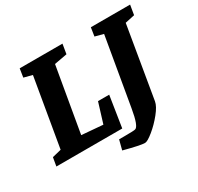

<svg xmlns="http://www.w3.org/2000/svg" viewBox="-172 -799 1168 1131"><g transform="rotate(-30 412.5 -234.0)"><path d="M391 -211H467L434 0H-14L-4 -58L57 -73L136 -536L79 -551L88 -609H379L368 -543L281 -527L205 -87L349 -75ZM828 -543 763 -529 681 -42Q676 -12 641 31.5Q606 75 565.5 108Q525 141 508 141Q479 141 369 112L386 46H423Q486 46 496 43Q522 38 541 -76L620 -536L563 -551L572 -609H839Z"/></g></svg>

Font: Grenze
Style: Bold Italic
Weight: 700
Italic angle: -10°
Designer: Renata Polastri
Foundry: Omnibus-Type
Version: Version 1.002; ttfautohint (v1.8)